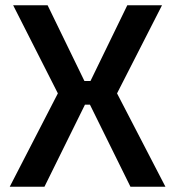

<svg xmlns="http://www.w3.org/2000/svg" viewBox="-20 -710 666 730"><path d="M476 0 322 -312H303L149 0H17L200 -355L30 -690H161L301 -402H324L464 -690H596L425 -355L609 0Z"/></svg>

Font: Exo 2 Semi Bold
Style: Regular
Weight: 600
Designer: Natanael Gama
Version: Version 1.001;PS 001.001;hotconv 1.0.88;makeotf.lib2.5.64775